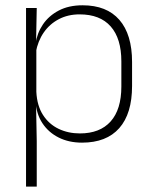

<svg xmlns="http://www.w3.org/2000/svg" viewBox="-20 -516 562 708"><path d="M282.5 10Q234 10 196.5 -8.8Q159 -27.5 136.5 -61.5Q114 -95.5 111.5 -141H98.5L114 -177.5Q116.5 -126.5 138.5 -92.2Q160.5 -58 196 -41Q231.5 -24 274.5 -24Q348.5 -24 388 -68.2Q427.5 -112.5 427.5 -197V-289.5Q427.5 -374 388.2 -418.5Q349 -463 273.5 -463Q230.5 -463 196.8 -445.2Q163 -427.5 141.2 -396Q119.5 -364.5 112 -322.5L99 -354H111Q116.5 -393.5 138.2 -425.8Q160 -458 196.8 -477.2Q233.5 -496.5 284.5 -496.5Q373.5 -496.5 420.2 -442.8Q467 -389 467 -287.5V-199Q467 -97 419.8 -43.5Q372.5 10 282.5 10ZM76 172V-486.5H115.5L113 -361L114 -346V-138.5L113 -128L115.5 4.5V172Z"/></svg>

Font: Anek Telugu Medium ExtraLight
Style: Regular
Weight: 250
Version: Version 1.003